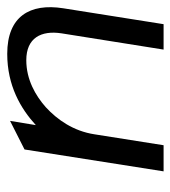

<svg xmlns="http://www.w3.org/2000/svg" viewBox="10 -494 483 544"><g transform="rotate(-90 252.0 -221.5)"><path d="M39 0H113L144 -196C153 -255 185 -301 221 -334C254 -363 299 -389 354 -389C417 -389 439 -347 430 -289L384 0H456L501 -284C516 -379 478 -443 372 -443C282 -443 217 -405 170 -362L182 -435L101 -394Z"/></g></svg>

Font: Charger Sport
Style: DfExtObl
Weight: 400
Designer: Jasper
Foundry: Cannot Into Space Fonts
Version: Version 1.1